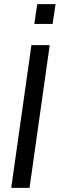

<svg xmlns="http://www.w3.org/2000/svg" viewBox="-20 -903 287 923"><path d="M34 0 131 -686H219L122 0ZM145 -788 159 -883H247L233 -788Z"/></svg>

Font: Archivo Narrow
Style: Italic
Weight: 400
Italic angle: -8°
Designer: Hector Gatti
Foundry: Omnibus-Type
Version: Version 3.002